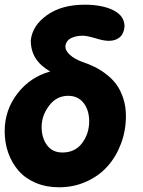

<svg xmlns="http://www.w3.org/2000/svg" viewBox="-21 -793 614 822"><path d="M271 -382.8Q221.2 -382.8 189.2 -340.6Q157.2 -298.3 157.2 -249Q157.2 -202.6 180.4 -171.4Q203.6 -140.1 246.1 -140.1Q300.3 -140.1 330.6 -180.4Q360.8 -220.7 360.8 -273.9Q360.8 -321.3 336.9 -352.1Q313 -382.8 271 -382.8ZM512.2 -679.2Q509.3 -648.4 491.5 -633.3Q473.6 -618.2 444.8 -618.2Q422.4 -618.2 389.2 -628.9Q350.1 -640.1 334 -640.1Q303.7 -640.1 282.7 -629.4Q261.7 -618.7 258.8 -594.2Q258.8 -575.7 278.6 -557.9Q298.3 -540 332 -527.8Q360.8 -518.1 384.8 -506.3Q408.7 -494.6 434.3 -474.9Q460 -455.1 477.5 -431.2Q495.1 -407.2 506.6 -372.3Q518.1 -337.4 518.1 -295.9Q518.1 -233.9 497.1 -178Q476.1 -122.1 439.2 -80.8Q402.3 -39.6 348.4 -15.4Q294.4 8.8 231.9 8.8Q176.3 8.8 131.6 -10.3Q86.9 -29.3 58.3 -62.3Q29.8 -95.2 14.4 -138.4Q-1 -181.6 -1 -231Q-1 -321.8 53.7 -392.6Q108.4 -463.4 193.8 -486.8Q151.4 -511.7 131.1 -544.2Q110.8 -576.7 110.8 -620.1Q117.2 -683.1 179.9 -728Q242.7 -772.9 341.8 -772.9Q417 -772.9 464.6 -749Q512.2 -725.1 512.2 -679.2Z"/></svg>

Font: BPreplay
Style: Bold Italic
Weight: 700
Italic angle: -6°
Designer: Magenta/George Triantafyllakos
Foundry: Magenta/George Triantafyllakos
Version: Version 1.00